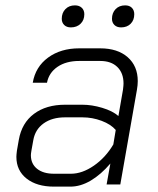

<svg xmlns="http://www.w3.org/2000/svg" viewBox="-20 -687 588 715"><path d="M41 -103Q41 -110 43 -126L50 -166Q61 -229 106.5 -263Q152 -297 222 -297H287Q322 -297 360.5 -285.5Q399 -274 421 -255L438 -353Q440 -369 440 -376Q440 -415 417 -437.5Q394 -460 353 -460H275Q226 -460 194 -438Q162 -416 155 -379H102Q112 -438 159 -472.5Q206 -507 275 -507H353Q418 -507 455.5 -474Q493 -441 493 -385Q493 -370 490 -353L428 0H377L391 -78Q356 -37 318 -14.5Q280 8 242 8H181Q117 8 79 -22Q41 -52 41 -103ZM244 -40Q286 -40 329.5 -70Q373 -100 402 -149L411 -203Q393 -224 358.5 -237Q324 -250 287 -250H222Q174 -250 142.5 -227.5Q111 -205 104 -165L97 -126Q95 -114 95 -109Q95 -77 118 -58.5Q141 -40 181 -40ZM210 -617Q210 -639 223.5 -653Q237 -667 259 -667Q275 -667 284.5 -658Q294 -649 294 -634Q294 -612 280 -598.5Q266 -585 244 -585Q228 -585 219 -594Q210 -603 210 -617ZM397 -617Q397 -639 410.5 -653Q424 -667 446 -667Q462 -667 471 -658Q480 -649 480 -634Q480 -612 466.5 -598.5Q453 -585 431 -585Q415 -585 406 -594Q397 -603 397 -617Z"/></svg>

Font: Bai Jamjuree Light
Style: Italic
Weight: 300
Italic angle: -10°
Version: Version 1.000; ttfautohint (v1.6)